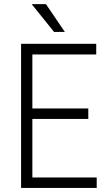

<svg xmlns="http://www.w3.org/2000/svg" viewBox="-20 -927 537 947"><path d="M415.5 -340.3H139.6V-51.8H457V0H84V-710.9H454.6V-658.2H139.6V-392.1H415.5ZM299.8 -769.5H246.6L136.2 -906.7H206.5Z"/></svg>

Font: Roboto Condensed Light
Style: Regular
Weight: 300
Designer: Google
Version: Version 2.134; 2016